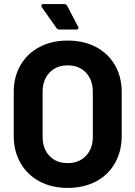

<svg xmlns="http://www.w3.org/2000/svg" viewBox="-20 -906 661 937"><path d="M47 -243V-457Q47 -531 80 -588Q113 -645 172.5 -676.5Q232 -708 310 -708Q389 -708 448.5 -676.5Q508 -645 541 -588Q574 -531 574 -457V-243Q574 -168 541 -110Q508 -52 448.5 -20.5Q389 11 310 11Q232 11 172.5 -21Q113 -53 80 -110.5Q47 -168 47 -243ZM433 -238V-458Q433 -516 399.5 -551.5Q366 -587 310 -587Q255 -587 221.5 -551.5Q188 -516 188 -458V-238Q188 -180 221.5 -145Q255 -110 310 -110Q365 -110 399 -145Q433 -180 433 -238ZM363 -770Q363 -762 353 -762H269Q260 -762 255 -770L184 -871Q182 -874 182 -878Q182 -886 192 -886H293Q303 -886 308 -877L361 -776Q363 -772 363 -770Z"/></svg>

Font: UMi
Style: Bold
Weight: 700
Designer: Peter Middis
Foundry: We Are UMi
Version: Version 1.0